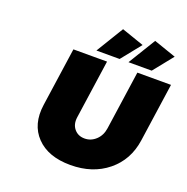

<svg xmlns="http://www.w3.org/2000/svg" viewBox="-160 -1084 1213 1244"><g transform="rotate(20 446.5 -462.0)"><path d="M162.1 -296.9 220.2 -701.2H452.1L394 -296.9Q386.7 -246.6 413.3 -214.8Q439.9 -183.1 484.9 -183.1Q528.8 -183.1 562.3 -214.4Q595.7 -245.6 603 -296.9L661.1 -701.2H893.1L835 -296.9Q814.9 -157.2 712.2 -73.7Q609.4 9.8 457 9.8Q303.7 9.8 222.9 -74Q142.1 -157.7 162.1 -296.9ZM362.8 -745.1 478 -934.1 631.8 -880.9 522.9 -745.1ZM584 -745.1 699.2 -934.1 853 -880.9 744.1 -745.1Z"/></g></svg>

Font: Trueno Black
Style: Italic
Weight: 900
Designer: Julieta Ulanovsky
Foundry: Julieta Ulanovsky
Version: Version 3.001b | FøM Fix